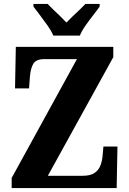

<svg xmlns="http://www.w3.org/2000/svg" viewBox="-20 -951 654 971"><path d="M39 0V-51L369 -652H204Q161 -652 147.5 -627Q134 -602 131 -560L127 -504H56L60 -714H553V-662L222 -62H398Q438 -62 459 -77Q480 -92 488.5 -115.5Q497 -139 499 -165L503 -210H574L570 0ZM250 -771Q240 -794 221.5 -820.5Q203 -847 183 -873Q163 -899 149 -918V-931H221Q232 -919 249.5 -902.5Q267 -886 285 -868.5Q303 -851 316 -837Q329 -851 347.5 -868.5Q366 -886 383.5 -902.5Q401 -919 412 -931H484V-918Q471 -899 450.5 -873Q430 -847 411.5 -820.5Q393 -794 384 -771Z"/></svg>

Font: Noto Serif Hebrew Condensed ExtraBold
Style: Regular
Weight: 800
Width: 3
Designer: Monotype Design Team
Foundry: Monotype Imaging Inc.
Version: Version 2.004; ttfautohint (v1.8.4.7-5d5b)